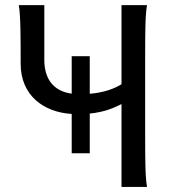

<svg xmlns="http://www.w3.org/2000/svg" viewBox="-20 -733 687 753"><path d="M332 -512.7H261.2V-365.7C185.1 -376 153.8 -428.7 153.8 -498V-712.9H53.7C61 -673.8 61 -579.6 61 -483.4C61 -358.4 150.9 -293 261.2 -286.1V-131.8H332V-287.6C388.7 -293.5 422.9 -308.1 456.5 -324.7V0H556.6C549.3 -39.1 549.3 -116.2 549.3 -212.4V-500.5C549.3 -596.7 549.3 -673.8 556.6 -712.9H456.5V-402.8C429.2 -385.7 389.6 -370.1 332 -365.2Z"/></svg>

Font: Andika
Style: Regular
Weight: 400
Designer: Victor Gaultney, Annie Olsen, Julie Remington, Don Collingsworth, Eric Hays
Foundry: SIL International
Version: Version 1.000